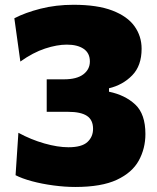

<svg xmlns="http://www.w3.org/2000/svg" viewBox="-20 -748 640 783"><path d="M287 14.5Q244.5 14.5 197.8 8.2Q151 2 110.2 -9Q69.5 -20 43.5 -33.5L55 -206.5Q106.5 -178.5 161 -163Q215.5 -147.5 259 -147.5Q313.5 -147.5 336.5 -168.8Q359.5 -190 359.5 -222.5Q359.5 -259 334.5 -275.5Q309.5 -292 257.5 -292H170.5V-424.5H241Q293 -424.5 319.8 -444.8Q346.5 -465 346.5 -497.5Q346.5 -531.5 321.2 -548.8Q296 -566 252.5 -566Q212.5 -566 163.8 -550Q115 -534 63 -497L38.5 -673.5Q82.5 -696.5 145.2 -712.5Q208 -728.5 280 -728.5Q377 -728.5 438.2 -705Q499.5 -681.5 528.5 -641Q557.5 -600.5 557.5 -549Q557.5 -480 519.2 -440.8Q481 -401.5 424.5 -388V-374Q490 -360.5 531.5 -321.8Q573 -283 573 -201.5Q573 -142.5 546 -93.2Q519 -44 456.5 -14.8Q394 14.5 287 14.5Z"/></svg>

Font: Heraclito ExtraBold
Style: Regular
Weight: 800
Designer: Kostas Bartsokas (font) & Cristiano Sobral (main changes)
Foundry: Kostas Bartsokas (font) & Cristiano Sobral (main changes)
Version: Version 1.00;July 8, 2020;FontCreator 13.0.0.2655 64-bit